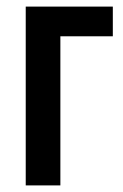

<svg xmlns="http://www.w3.org/2000/svg" viewBox="-20 -562 373 582"><path d="M322 -542H58V0H163V-452H322Z"/></svg>

Font: Noto Sans Display Condensed Medium
Style: Regular
Weight: 500
Width: 3
Designer: Monotype Design Team
Foundry: Monotype Imaging Inc.
Version: Version 1.900